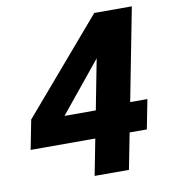

<svg xmlns="http://www.w3.org/2000/svg" viewBox="-82 -801 784 873"><g transform="rotate(-10 310.0 -365.0)"><path d="M443 0 475.5 -167H555L581.5 -302.5H502L585 -730H411.5L45 -302.5L18.5 -167H317L284.5 0ZM197 -292.5 386.5 -525 341.5 -292.5Z"/></g></svg>

Font: Monaspace Neon ExtraBold
Style: Italic
Weight: 800
Italic angle: -11°
Designer: Riley Cran & the Lettermatic Team
Foundry: Lettermatic
Version: Version 1.200 (Monaspace Neon)